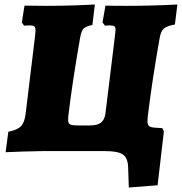

<svg xmlns="http://www.w3.org/2000/svg" viewBox="-20 -672 809 854"><path d="M639 -168Q636 -147 636 -134Q636 -117 643.5 -111Q651 -105 671 -104L702 -102L709 -88L681 152L553 162L550 74Q549 30 526.5 15Q504 0 447 0H171L83 2L5 5L17 -86Q57 -94 73 -110Q89 -126 94 -166L136 -512L138 -536Q138 -550 132.5 -554.5Q127 -559 113 -559L87 -558L77 -572L89 -647Q121 -646 184 -646Q291 -646 402 -652L391 -561Q361 -555 351 -544Q341 -533 336 -502Q301 -302 284 -157Q283 -150 283 -139Q283 -123 292 -118.5Q301 -114 329 -114H380Q413 -114 429 -126.5Q445 -139 449 -167L492 -518Q494 -536 494 -540Q494 -551 488.5 -555Q483 -559 469 -559L447 -558L436 -572L449 -647Q480 -646 544 -646Q655 -646 769 -652L758 -563Q723 -557 709 -545Q695 -533 690 -502Q657 -315 639 -168Z"/></svg>

Font: Alegreya Black
Style: Italic
Weight: 900
Italic angle: -7°
Designer: Juan Pablo del Peral
Foundry: Huerta Tipografica
Version: Version 2.007; ttfautohint (v1.6)